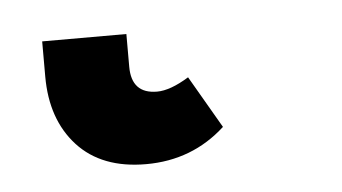

<svg xmlns="http://www.w3.org/2000/svg" viewBox="-28 5 417 234"><g transform="rotate(-5 180.5 122.0)"><path d="M143.1 202.1Q88.9 202.1 59.3 169.9Q29.8 137.7 29.8 85V42H132.8V82Q132.8 115.2 164.1 115.2Q180.2 115.2 203.1 101.1L240.2 165Q199.7 202.1 143.1 202.1Z"/></g></svg>

Font: Fira Sans Compressed
Style: Bold
Weight: 700
Width: 1
Designer: Carrois Corporate & Edenspiekermann AG
Foundry: Carrois Corporate GbR & Edenspiekermann AG
Version: Version 4.203;PS 004.203;hotconv 1.0.88;makeotf.lib2.5.64775